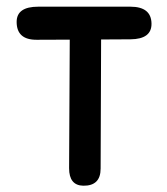

<svg xmlns="http://www.w3.org/2000/svg" viewBox="-20 -536 511 586"><path d="M96.7 -515.6H377.9Q441.4 -515.6 442.4 -464.4Q443.4 -416.5 377.9 -416Q333 -416 288.6 -415.5Q288.1 -218.3 287.1 -21.5Q287.1 31.7 233.9 30.8Q190.9 29.8 190.9 -22.5Q191.9 -218.8 192.9 -415L92.3 -414.6Q30.8 -414.1 30.8 -469.2Q30.8 -515.6 96.7 -515.6Z"/></svg>

Font: Comic Relief LRS
Style: Regular
Weight: 400
Designer: Jeff Davis
Foundry: Loudifier
Version: Version 1.0